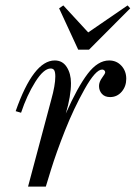

<svg xmlns="http://www.w3.org/2000/svg" viewBox="-20 -692 503 712"><path d="M58.1 -273.9 38.1 -279.8Q104 -467.8 183.1 -467.8Q211.9 -467.8 227.5 -443.4Q243.2 -418.9 243.2 -383.8Q243.2 -335.9 224.1 -271Q267.6 -369.1 305.2 -418.5Q342.8 -467.8 384.8 -467.8Q412.1 -467.8 430.2 -448.2Q448.2 -428.7 448.2 -399.9Q448.2 -371.6 431.2 -351.8Q414.1 -332 388.2 -332Q368.7 -332 357.9 -344Q347.2 -356 347.2 -373Q347.2 -388.2 358.6 -403.6Q370.1 -418.9 370.1 -423.8Q370.1 -428.2 366.7 -431.2Q363.3 -434.1 358.9 -434.1Q334.5 -434.1 293.9 -361.8Q253.4 -289.6 221.2 -208.3Q189 -127 168.9 -62L149.9 0H84L169.9 -321.8Q185.1 -376 185.1 -408.2Q185.1 -424.3 181.2 -431.2Q177.2 -438 168 -438Q142.1 -438 110.8 -388.2Q79.6 -338.4 58.1 -273.9ZM270 -507.8 199.2 -661.1 214.8 -671.9 307.1 -571.8 453.1 -671.9 462.9 -661.1 310.1 -507.8Z"/></svg>

Font: Flanker Steampunk
Style: Italic
Weight: 400
Italic angle: -12°
Designer: Alexey Kryukov, Leonardo Di Lena
Foundry: Alexey Kryukov, Leonardo Di Lena
Version: 1.210